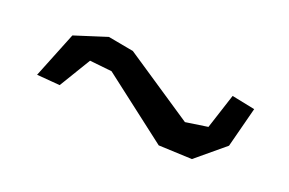

<svg xmlns="http://www.w3.org/2000/svg" viewBox="-40 -814 571 380"><g transform="rotate(20 245.5 -624.5)"><path d="M306 -542 168 -648 121 -653 81 -587 32 -591 71 -688 140 -710 194 -700 339 -603 386 -610 410 -684 459 -674 437 -589 377 -539Z"/></g></svg>

Font: Alike Angular
Style: Regular
Weight: 400
Version: Version 1.210